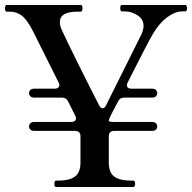

<svg xmlns="http://www.w3.org/2000/svg" viewBox="-28 -753 773 773"><path d="M717 -733Q725 -733 725 -720Q725 -707 717 -707H705Q677 -707 645 -683.5Q613 -660 588 -617Q568 -584 486 -421Q483 -415 483 -410Q483 -396 501 -396H584Q594 -396 599.5 -391Q605 -386 605 -378Q605 -370 599.5 -365Q594 -360 584 -360H472Q454 -360 447 -344L426 -304L416 -284Q410 -271 410 -267Q410 -262 431 -262H584Q594 -262 599.5 -257Q605 -252 605 -244Q605 -236 599.5 -231Q594 -226 584 -226H431Q421 -226 415.5 -220.5Q410 -215 410 -205V-100Q410 -57 433 -41.5Q456 -26 495 -26H508Q516 -26 516 -13Q516 0 508 0H198Q191 0 191 -13Q191 -26 198 -26H211Q251 -26 273.5 -42Q296 -58 296 -100V-205Q296 -215 290.5 -220.5Q285 -226 275 -226H110Q100 -226 94.5 -231Q89 -236 89 -244Q89 -252 94.5 -257Q100 -262 110 -262H259Q268 -262 273 -266Q278 -270 278 -277Q278 -281 275 -287L246 -345Q239 -360 221 -360H110Q100 -360 94.5 -365Q89 -370 89 -378Q89 -386 94.5 -391Q100 -396 110 -396H192Q201 -396 206 -400Q211 -404 211 -411Q211 -415 208 -421L102 -633Q78 -678 57 -692Q36 -706 14 -706H0Q-8 -706 -8 -720Q-8 -733 0 -733H297Q304 -733 304 -720Q304 -706 297 -706H283Q213 -706 213 -664Q213 -648 221 -632Q242 -586 287 -495.5Q332 -405 371 -329Q377 -317 385 -317Q393 -317 399 -329L542 -616Q550 -635 550 -649Q550 -676 525.5 -691.5Q501 -707 476 -707H463Q456 -707 456 -720Q456 -733 463 -733Z"/></svg>

Font: Shippori Mincho B1 SemiBold
Style: Regular
Weight: 600
Designer: FONTDASU
Foundry: FONTDASU / Google Inc. / but / Adobe
Version: Version 3.110; ttfautohint (v1.8.3)